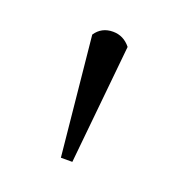

<svg xmlns="http://www.w3.org/2000/svg" viewBox="-68 -761 384 410"><g transform="rotate(20 124.0 -556.5)"><path d="M84 -681Q98 -702 124 -702Q148 -702 164 -682L137 -411H111Z"/></g></svg>

Font: Dihjauti
Style: Bold
Weight: 700
Designer: T. Christopher White
Version: Version 3.0.0